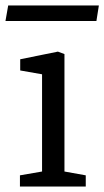

<svg xmlns="http://www.w3.org/2000/svg" viewBox="-47 -683 382 703"><path d="M26 0V-41L107 -55V-411L27 -425V-466L165 -494L189 -485V-55L267 -41V0ZM-27 -606 -17 -663H315L306 -606Z"/></svg>

Font: Faustina Light
Style: Regular
Weight: 400
Version: Version 1.200